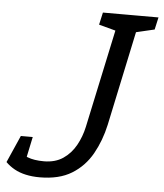

<svg xmlns="http://www.w3.org/2000/svg" viewBox="-94 -711 652 764"><g transform="rotate(5 232.0 -329.5)"><path d="M344.3 -224Q330.3 -160 300.6 -107Q270.8 -54 220.4 -23Q170 8 92.7 8Q61.8 8 36.6 2.3Q11.3 -3.3 -8.6 -14.4Q-28.5 -25.5 -44 -41L-6 -93Q12.8 -77.2 38.6 -67.1Q64.3 -57 103.5 -57Q148.8 -57 180.1 -78.1Q211.3 -99.2 230.6 -133.8Q249.8 -168.5 258.3 -208L356.3 -667H438.3ZM286.3 -667H366.3L355.8 -596.2L275.3 -617.8ZM398.8 -594.7 428.3 -667H508.3L497.3 -617.8ZM51.3 -149.3 28.5 -41H-44L3.8 -149.3Z"/></g></svg>

Font: Epunda Slab Light
Style: Italic
Weight: 300
Italic angle: -12°
Designer: Simon Atzbach
Foundry: typofactur
Version: Version 1.102